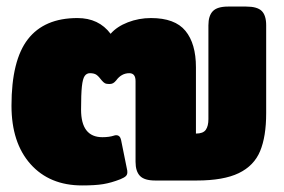

<svg xmlns="http://www.w3.org/2000/svg" viewBox="-20 -550 866 585"><path d="M15 -228Q15 -366 65 -430.5Q115 -495 216 -495Q281 -495 317 -447Q336 -469 369.5 -482Q403 -495 440 -495Q513 -495 545 -456Q577 -417 577 -345V-143Q599 -143 607 -154.5Q615 -166 615 -187V-473Q615 -502 628.5 -516Q642 -530 675 -530H730Q764 -530 777.5 -516.5Q791 -503 791 -473V-205Q791 -134 772.5 -89.5Q754 -45 707.5 -22.5Q661 0 579 0H453Q420 0 406.5 -14Q393 -28 393 -57V-303Q393 -327 374 -327Q350 -327 334 -305Q329 -299 324.5 -296.5Q320 -294 313 -294Q304 -294 299.5 -296.5Q295 -299 290 -305Q281 -317 274 -322Q267 -327 254 -327Q244 -327 238 -318.5Q232 -310 229.5 -286.5Q227 -263 227 -216Q227 -132 292 -132Q313 -132 328 -137Q330 -138 334 -138Q346 -138 349 -123L367 -34Q368 -31 368 -25Q368 -18 363.5 -13.5Q359 -9 347 -4Q319 7 294.5 11Q270 15 230 15Q131 15 73 -50Q15 -115 15 -228Z"/></svg>

Font: Mitr
Style: Bold
Weight: 700
Designer: Thanarat Vachiruckul
Foundry: Cadson Demak
Version: Version 1.002